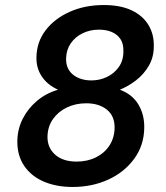

<svg xmlns="http://www.w3.org/2000/svg" viewBox="-20 -732 662 764"><path d="M269 12Q204 12 154 -9.5Q104 -31 76 -72.5Q48 -114 49 -172Q50 -219 70.5 -259.5Q91 -300 127 -330.5Q163 -361 211 -375Q169 -394 146.5 -427.5Q124 -461 125 -504Q126 -565 161.5 -611.5Q197 -658 257.5 -685Q318 -712 393 -712Q459 -712 503.5 -691Q548 -670 570.5 -633Q593 -596 592 -548Q592 -504 572 -470Q552 -436 521.5 -412.5Q491 -389 457 -375Q506 -357 530.5 -316.5Q555 -276 554 -223Q553 -153 513.5 -99.5Q474 -46 410 -17Q346 12 269 12ZM285 -89Q328 -89 362 -106Q396 -123 415.5 -153Q435 -183 436 -222Q437 -270 405.5 -295.5Q374 -321 323 -321Q281 -321 246.5 -304.5Q212 -288 191 -258.5Q170 -229 169 -189Q168 -145 199 -117Q230 -89 285 -89ZM344 -412Q376 -412 405 -425.5Q434 -439 452.5 -465Q471 -491 471 -527Q472 -558 459 -577Q446 -596 424 -605Q402 -614 374 -614Q338 -614 308.5 -599.5Q279 -585 261.5 -559.5Q244 -534 243 -500Q242 -458 270.5 -435Q299 -412 344 -412Z"/></svg>

Font: DM Sans 20pt SemiBold
Style: Italic
Weight: 600
Italic angle: -10°
Version: Version 4.004;gftools[0.9.30]